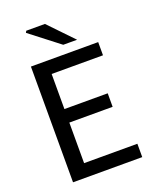

<svg xmlns="http://www.w3.org/2000/svg" viewBox="-166 -1023 917 1121"><g transform="rotate(-20 292.5 -462.5)"><path d="M90 -719H508V-637H189V-419H458V-335H189V-83H520V0H90ZM130 -914 136 -925H252L397 -774H311Z"/></g></svg>

Font: Nebula Sans Medium
Style: Regular
Weight: 500
Designer: Paul D. Hunt for Adobe (as Source Sans)
Foundry: Nebula Entertainment & Broadcasting LLC
Version: Version 1.010